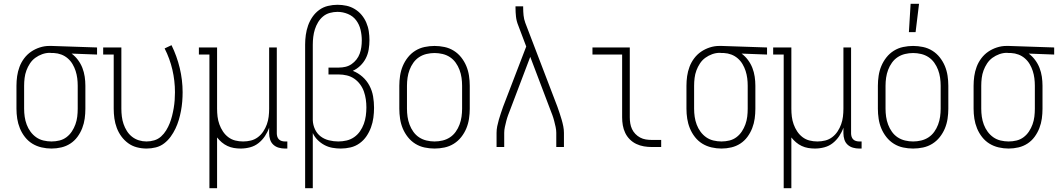

<svg xmlns="http://www.w3.org/2000/svg" viewBox="-20 -768 5540 1003"><path d="M249 8Q223 8 197 2Q171 -4 149 -17.5Q127 -31 110.5 -52Q94 -73 84 -97.5Q74 -122 70 -148Q66 -174 66 -200V-320Q66 -345 69.5 -370Q73 -395 82 -419Q91 -443 106.5 -463.5Q122 -484 142.5 -498Q163 -512 187.5 -520Q212 -528 237 -528H250L487 -520V-483L354 -488Q373 -474 387.5 -454.5Q402 -435 410.5 -413Q419 -391 422.5 -367.5Q426 -344 426 -320V-200Q426 -174 422.5 -148.5Q419 -123 409.5 -98.5Q400 -74 384.5 -53Q369 -32 347.5 -18Q326 -4 300.5 2Q275 8 249 8ZM249 -29Q270 -29 290.5 -34Q311 -39 327.5 -51.5Q344 -64 355.5 -81.5Q367 -99 374 -118.5Q381 -138 383.5 -158.5Q386 -179 386 -200V-320Q386 -340 383.5 -359.5Q381 -379 375 -397.5Q369 -416 359 -433Q349 -450 334 -463Q319 -476 300.5 -483Q282 -490 262 -491H250Q248 -491 245.5 -491.5Q243 -492 240 -492Q220 -492 200.5 -485Q181 -478 164.5 -466Q148 -454 136.5 -436.5Q125 -419 118 -400Q111 -381 108.5 -360.5Q106 -340 106 -320V-200Q106 -179 109 -158Q112 -137 119.5 -117Q127 -97 139.5 -80Q152 -63 169 -51Q186 -39 207 -34Q228 -29 249 -29Z M746 8Q720 8 695 1.5Q670 -5 649.5 -20Q629 -35 614 -55.5Q599 -76 590 -100Q581 -124 577.5 -149.5Q574 -175 574 -200V-483H519V-520H614V-200Q614 -180 616.5 -159.5Q619 -139 625.5 -120Q632 -101 643 -83.5Q654 -66 670 -53.5Q686 -41 705.5 -35Q725 -29 745 -29Q766 -29 786 -35Q806 -41 821.5 -55Q837 -69 848 -87Q859 -105 866.5 -124Q874 -143 879 -163Q884 -183 887.5 -203.5Q891 -224 892.5 -245Q894 -266 894 -286Q894 -346 880.5 -404Q867 -462 840 -515L876 -532Q904 -475 919 -412.5Q934 -350 934 -286Q934 -262 932 -237.5Q930 -213 925.5 -189Q921 -165 914 -141.5Q907 -118 896.5 -96Q886 -74 871.5 -54Q857 -34 837.5 -19Q818 -4 794 2Q770 8 746 8Z M1074 215V-483H1019V-520H1114V-200Q1114 -179 1116.5 -158.5Q1119 -138 1126 -118.5Q1133 -99 1144.5 -81.5Q1156 -64 1172.5 -51.5Q1189 -39 1209 -34Q1229 -29 1250 -29Q1271 -29 1291 -34Q1311 -39 1327.5 -51.5Q1344 -64 1355.5 -81.5Q1367 -99 1374 -118.5Q1381 -138 1383.5 -158.5Q1386 -179 1386 -200V-520H1426V-71Q1426 -63 1428.5 -54.5Q1431 -46 1437 -40Q1443 -34 1451.5 -31.5Q1460 -29 1468 -29H1481V8H1468Q1452 8 1436 3.5Q1420 -1 1408 -12Q1396 -23 1391 -39Q1386 -55 1386 -71V-101Q1378 -78 1364 -57Q1350 -36 1330.5 -20.5Q1311 -5 1286.5 1.5Q1262 8 1237 8Q1219 8 1201.5 5Q1184 2 1168 -5.5Q1152 -13 1138.5 -24.5Q1125 -36 1114 -50V215Z M1574 215V-535Q1574 -560 1577.5 -585.5Q1581 -611 1589.5 -635Q1598 -659 1612.5 -680Q1627 -701 1647.5 -716Q1668 -731 1693 -737Q1718 -743 1743 -743Q1767 -743 1790 -738Q1813 -733 1833.5 -720.5Q1854 -708 1869 -690Q1884 -672 1893.5 -650Q1903 -628 1906.5 -604.5Q1910 -581 1910 -558Q1910 -534 1906 -509.5Q1902 -485 1891 -463.5Q1880 -442 1862.5 -425Q1845 -408 1823 -398Q1851 -387 1873.5 -367Q1896 -347 1910 -320.5Q1924 -294 1929 -264.5Q1934 -235 1934 -205Q1934 -179 1930.5 -153Q1927 -127 1918 -102.5Q1909 -78 1894.5 -56.5Q1880 -35 1858.5 -19.5Q1837 -4 1811.5 2Q1786 8 1760 8Q1738 8 1716 4Q1694 0 1674.5 -10.5Q1655 -21 1639 -37Q1623 -53 1614 -73V215ZM1747 -29Q1769 -29 1790.5 -34Q1812 -39 1830 -51.5Q1848 -64 1860.5 -82Q1873 -100 1880.5 -120.5Q1888 -141 1891 -163Q1894 -185 1894 -207Q1894 -228 1891 -249Q1888 -270 1881 -290Q1874 -310 1861 -327.5Q1848 -345 1830.5 -357Q1813 -369 1792 -374Q1771 -379 1750 -379H1696V-415H1750Q1768 -415 1785 -419Q1802 -423 1816.5 -433Q1831 -443 1842 -457Q1853 -471 1859 -487.5Q1865 -504 1867.5 -521.5Q1870 -539 1870 -557Q1870 -585 1863.5 -612.5Q1857 -640 1840.5 -662Q1824 -684 1797.5 -695Q1771 -706 1743 -706Q1723 -706 1703 -700.5Q1683 -695 1667.5 -682Q1652 -669 1641.5 -651.5Q1631 -634 1625 -615Q1619 -596 1616.5 -575.5Q1614 -555 1614 -535V-140Q1615 -115 1625.5 -92.5Q1636 -70 1655 -55.5Q1674 -41 1698.5 -35Q1723 -29 1747 -29Z M2250 8Q2224 8 2198 2.5Q2172 -3 2149.5 -17Q2127 -31 2110.5 -52Q2094 -73 2084 -97Q2074 -121 2070 -147.5Q2066 -174 2066 -200V-320Q2066 -346 2070 -372.5Q2074 -399 2084 -423Q2094 -447 2110.5 -468Q2127 -489 2149.5 -503Q2172 -517 2198 -522.5Q2224 -528 2250 -528Q2276 -528 2302 -522.5Q2328 -517 2350.5 -503Q2373 -489 2389.5 -468Q2406 -447 2416 -423Q2426 -399 2430 -372.5Q2434 -346 2434 -320V-200Q2434 -174 2430 -147.5Q2426 -121 2416 -97Q2406 -73 2389.5 -52Q2373 -31 2350.5 -17Q2328 -3 2302 2.5Q2276 8 2250 8ZM2250 -29Q2271 -29 2292 -34Q2313 -39 2330.5 -50.5Q2348 -62 2360.5 -79.5Q2373 -97 2380.5 -117Q2388 -137 2391 -158Q2394 -179 2394 -200V-320Q2394 -341 2391 -362Q2388 -383 2380.5 -403Q2373 -423 2360.5 -440.5Q2348 -458 2330.5 -469.5Q2313 -481 2292 -486Q2271 -491 2250 -491Q2229 -491 2208 -486Q2187 -481 2169.5 -469.5Q2152 -458 2139.5 -440.5Q2127 -423 2119.5 -403Q2112 -383 2109 -362Q2106 -341 2106 -320V-200Q2106 -179 2109 -158Q2112 -137 2119.5 -117Q2127 -97 2139.5 -79.5Q2152 -62 2169.5 -50.5Q2187 -39 2208 -34Q2229 -29 2250 -29Z M2574 0V-74Q2574 -91 2577.5 -108.5Q2581 -126 2586 -143Q2591 -160 2596.5 -176.5Q2602 -193 2608 -210L2729 -525L2687 -636Q2678 -658 2675.5 -681Q2673 -704 2673 -728V-735H2713V-728Q2713 -708 2715 -688Q2717 -668 2724 -649L2892 -210Q2898 -193 2903.5 -176.5Q2909 -160 2914 -143Q2919 -126 2922.5 -108.5Q2926 -91 2926 -74V0H2886V-74Q2886 -89 2882.5 -105Q2879 -121 2875 -136.5Q2871 -152 2865.5 -167Q2860 -182 2854 -197L2750 -471L2646 -197Q2640 -182 2634.5 -167Q2629 -152 2625 -136.5Q2621 -121 2617.5 -105Q2614 -89 2614 -74V0Z M3385 0Q3364 0 3343.5 -3.5Q3323 -7 3304 -16Q3285 -25 3270 -40Q3255 -55 3246 -74Q3237 -93 3233.5 -113.5Q3230 -134 3230 -155V-483H3075V-520H3270V-155Q3270 -139 3272.5 -123.5Q3275 -108 3281.5 -94Q3288 -80 3299 -68.5Q3310 -57 3324 -49.5Q3338 -42 3353.5 -39.5Q3369 -37 3385 -37H3434V0Z M3749 8Q3723 8 3697 2Q3671 -4 3649 -17.5Q3627 -31 3610.5 -52Q3594 -73 3584 -97.5Q3574 -122 3570 -148Q3566 -174 3566 -200V-320Q3566 -345 3569.5 -370Q3573 -395 3582 -419Q3591 -443 3606.5 -463.5Q3622 -484 3642.5 -498Q3663 -512 3687.5 -520Q3712 -528 3737 -528H3750L3987 -520V-483L3854 -488Q3873 -474 3887.5 -454.5Q3902 -435 3910.5 -413Q3919 -391 3922.5 -367.5Q3926 -344 3926 -320V-200Q3926 -174 3922.5 -148.5Q3919 -123 3909.5 -98.5Q3900 -74 3884.5 -53Q3869 -32 3847.5 -18Q3826 -4 3800.5 2Q3775 8 3749 8ZM3749 -29Q3770 -29 3790.5 -34Q3811 -39 3827.5 -51.5Q3844 -64 3855.5 -81.5Q3867 -99 3874 -118.5Q3881 -138 3883.5 -158.5Q3886 -179 3886 -200V-320Q3886 -340 3883.5 -359.5Q3881 -379 3875 -397.5Q3869 -416 3859 -433Q3849 -450 3834 -463Q3819 -476 3800.5 -483Q3782 -490 3762 -491H3750Q3748 -491 3745.5 -491.5Q3743 -492 3740 -492Q3720 -492 3700.5 -485Q3681 -478 3664.5 -466Q3648 -454 3636.5 -436.5Q3625 -419 3618 -400Q3611 -381 3608.5 -360.5Q3606 -340 3606 -320V-200Q3606 -179 3609 -158Q3612 -137 3619.5 -117Q3627 -97 3639.5 -80Q3652 -63 3669 -51Q3686 -39 3707 -34Q3728 -29 3749 -29Z M4074 215V-483H4019V-520H4114V-200Q4114 -179 4116.5 -158.5Q4119 -138 4126 -118.5Q4133 -99 4144.5 -81.5Q4156 -64 4172.5 -51.5Q4189 -39 4209 -34Q4229 -29 4250 -29Q4271 -29 4291 -34Q4311 -39 4327.5 -51.5Q4344 -64 4355.5 -81.5Q4367 -99 4374 -118.5Q4381 -138 4383.5 -158.5Q4386 -179 4386 -200V-520H4426V-71Q4426 -63 4428.5 -54.5Q4431 -46 4437 -40Q4443 -34 4451.5 -31.5Q4460 -29 4468 -29H4481V8H4468Q4452 8 4436 3.5Q4420 -1 4408 -12Q4396 -23 4391 -39Q4386 -55 4386 -71V-101Q4378 -78 4364 -57Q4350 -36 4330.5 -20.5Q4311 -5 4286.5 1.5Q4262 8 4237 8Q4219 8 4201.5 5Q4184 2 4168 -5.5Q4152 -13 4138.5 -24.5Q4125 -36 4114 -50V215Z M4750 8Q4724 8 4698 2.5Q4672 -3 4649.5 -17Q4627 -31 4610.5 -52Q4594 -73 4584 -97Q4574 -121 4570 -147.5Q4566 -174 4566 -200V-320Q4566 -346 4570 -372.5Q4574 -399 4584 -423Q4594 -447 4610.5 -468Q4627 -489 4649.5 -503Q4672 -517 4698 -522.5Q4724 -528 4750 -528Q4776 -528 4802 -522.5Q4828 -517 4850.5 -503Q4873 -489 4889.5 -468Q4906 -447 4916 -423Q4926 -399 4930 -372.5Q4934 -346 4934 -320V-200Q4934 -174 4930 -147.5Q4926 -121 4916 -97Q4906 -73 4889.5 -52Q4873 -31 4850.5 -17Q4828 -3 4802 2.5Q4776 8 4750 8ZM4750 -29Q4771 -29 4792 -34Q4813 -39 4830.5 -50.5Q4848 -62 4860.5 -79.5Q4873 -97 4880.5 -117Q4888 -137 4891 -158Q4894 -179 4894 -200V-320Q4894 -341 4891 -362Q4888 -383 4880.5 -403Q4873 -423 4860.5 -440.5Q4848 -458 4830.5 -469.5Q4813 -481 4792 -486Q4771 -491 4750 -491Q4729 -491 4708 -486Q4687 -481 4669.5 -469.5Q4652 -458 4639.5 -440.5Q4627 -423 4619.5 -403Q4612 -383 4609 -362Q4606 -341 4606 -320V-200Q4606 -179 4609 -158Q4612 -137 4619.5 -117Q4627 -97 4639.5 -79.5Q4652 -62 4669.5 -50.5Q4687 -39 4708 -34Q4729 -29 4750 -29ZM4728 -600 4737 -748H4781L4763 -600Z M5249 8Q5223 8 5197 2Q5171 -4 5149 -17.5Q5127 -31 5110.5 -52Q5094 -73 5084 -97.5Q5074 -122 5070 -148Q5066 -174 5066 -200V-320Q5066 -345 5069.5 -370Q5073 -395 5082 -419Q5091 -443 5106.5 -463.5Q5122 -484 5142.5 -498Q5163 -512 5187.5 -520Q5212 -528 5237 -528H5250L5487 -520V-483L5354 -488Q5373 -474 5387.5 -454.5Q5402 -435 5410.5 -413Q5419 -391 5422.5 -367.5Q5426 -344 5426 -320V-200Q5426 -174 5422.5 -148.5Q5419 -123 5409.5 -98.5Q5400 -74 5384.5 -53Q5369 -32 5347.5 -18Q5326 -4 5300.5 2Q5275 8 5249 8ZM5249 -29Q5270 -29 5290.5 -34Q5311 -39 5327.5 -51.5Q5344 -64 5355.5 -81.5Q5367 -99 5374 -118.5Q5381 -138 5383.5 -158.5Q5386 -179 5386 -200V-320Q5386 -340 5383.5 -359.5Q5381 -379 5375 -397.5Q5369 -416 5359 -433Q5349 -450 5334 -463Q5319 -476 5300.5 -483Q5282 -490 5262 -491H5250Q5248 -491 5245.5 -491.5Q5243 -492 5240 -492Q5220 -492 5200.5 -485Q5181 -478 5164.5 -466Q5148 -454 5136.5 -436.5Q5125 -419 5118 -400Q5111 -381 5108.5 -360.5Q5106 -340 5106 -320V-200Q5106 -179 5109 -158Q5112 -137 5119.5 -117Q5127 -97 5139.5 -80Q5152 -63 5169 -51Q5186 -39 5207 -34Q5228 -29 5249 -29Z"/></svg>

Font: Iosevka Curly Slab Extralight
Style: Regular
Weight: 200
Monospace: yes
Designer: Belleve Invis
Foundry: Belleve Invis
Version: Version 22.1.2; ttfautohint (v1.8.4)